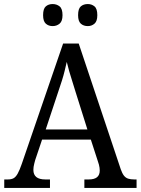

<svg xmlns="http://www.w3.org/2000/svg" viewBox="-20 -929 695 949"><path d="M1 0V-42H18Q36 -42 47 -48Q58 -54 67.5 -71Q77 -88 88 -120L292 -714H369L577 -92Q584 -72 592.5 -61Q601 -50 613.5 -46Q626 -42 644 -42H655V0H397V-42H418Q446 -42 459.5 -53Q473 -64 473 -86Q473 -93 472 -100Q471 -107 469 -115Q467 -123 464 -131L429 -239H188L154 -138Q152 -130 149.5 -121Q147 -112 146 -104Q145 -96 145 -89Q145 -66 159.5 -54Q174 -42 205 -42H227V0ZM206 -289H412L355 -470Q346 -500 337.5 -526.5Q329 -553 322 -577Q315 -601 310 -623Q305 -601 299.5 -578.5Q294 -556 286.5 -532Q279 -508 269 -479ZM414 -800Q393 -800 379.5 -812Q366 -824 366 -854Q366 -886 379.5 -897.5Q393 -909 414 -909Q433 -909 447 -897.5Q461 -886 461 -854Q461 -824 447 -812Q433 -800 414 -800ZM240 -800Q220 -800 206.5 -812Q193 -824 193 -854Q193 -886 206.5 -897.5Q220 -909 240 -909Q260 -909 274.5 -897.5Q289 -886 289 -854Q289 -824 274.5 -812Q260 -800 240 -800Z"/></svg>

Font: Noto Serif Thai SemiCondensed
Style: Regular
Weight: 400
Width: 4
Designer: Monotype Design Team
Foundry: Monotype Imaging Inc.
Version: Version 2.002